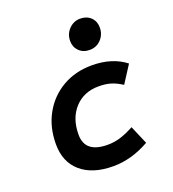

<svg xmlns="http://www.w3.org/2000/svg" viewBox="-134 -825 847 939"><g transform="rotate(-20 290.0 -355.0)"><path d="M297 12Q189 12 128.5 -40Q68 -92 68 -185Q68 -273 106 -341.5Q144 -410 211 -449Q278 -488 364 -488Q470 -488 539 -434L481 -344Q450 -364 423 -372Q396 -380 361 -380Q283 -380 235.5 -328Q188 -276 188 -191Q188 -96 306 -96Q339 -96 371 -105.5Q403 -115 444 -137L485 -41Q391 12 297 12ZM382 -562Q348 -562 327 -583Q306 -604 306 -635Q306 -672 330.5 -697Q355 -722 389 -722Q423 -722 444 -701.5Q465 -681 465 -649Q465 -612 441 -587Q417 -562 382 -562Z"/></g></svg>

Font: Sometype Mono
Style: Bold Italic
Weight: 700
Italic angle: -12°
Monospace: yes
Designer: Ryoichi Tsunekawa
Foundry: Dharma Type
Version: Version 1.000; ttfautohint (v1.8.3)